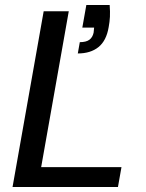

<svg xmlns="http://www.w3.org/2000/svg" viewBox="-20 -745 583 765"><path d="M30 0 154 -700H254L144 -79H464L450 0ZM290 -532 298 -577Q323 -577 336 -586.5Q349 -596 353 -615L355 -635H308L324 -725H417Q419 -698 418 -678Q417 -658 413 -637Q404 -583 372.5 -557.5Q341 -532 290 -532Z"/></svg>

Font: DM Sans 9pt Medium
Style: Italic
Weight: 500
Italic angle: -10°
Version: Version 4.004;gftools[0.9.30]